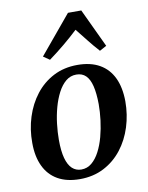

<svg xmlns="http://www.w3.org/2000/svg" viewBox="-91 -881 740 959"><g transform="rotate(-10 279.0 -402.0)"><path d="M321.5 -551.5Q388.5 -551.5 434 -525.5Q479.5 -499.5 502.8 -450.2Q526 -401 526.5 -331Q526.5 -263.5 507 -201.8Q487.5 -140 450 -91.8Q412.5 -43.5 358.5 -15.5Q304.5 12.5 236.5 12.5Q170 12.5 124.5 -13.5Q79 -39.5 55.8 -88.8Q32.5 -138 32.5 -206.5Q32 -275.5 51.8 -337.5Q71.5 -399.5 109 -447.8Q146.5 -496 200.2 -523.8Q254 -551.5 321.5 -551.5ZM308 -505Q278 -505 255 -486Q232 -467 215 -434.5Q198 -402 187 -362Q176 -322 171 -279.8Q166 -237.5 166 -198.5Q166 -142 176 -105.5Q186 -69 205.2 -51.2Q224.5 -33.5 251.5 -33.5Q281.5 -33.5 304.5 -52.8Q327.5 -72 344.2 -104.2Q361 -136.5 371.8 -176.5Q382.5 -216.5 387.8 -259Q393 -301.5 393 -340Q392.5 -396 383.5 -432.5Q374.5 -469 356 -487Q337.5 -505 308 -505ZM192 -600.5 160 -622.5 321 -816H388.5L480.5 -620.5L445.5 -601.5Q419.5 -630 394.5 -661.8Q369.5 -693.5 343.5 -726Q309.5 -694 271.2 -662.2Q233 -630.5 192 -600.5Z"/></g></svg>

Font: Merriweather 60pt SemiBold
Style: Italic
Weight: 600
Italic angle: -7.8°
Version: Version 2.101